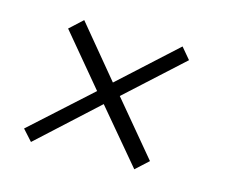

<svg xmlns="http://www.w3.org/2000/svg" viewBox="-63 -528 630 530"><g transform="rotate(15 252.0 -262.5)"><path d="M35 -112 203 -264 81 -410 118 -444 239 -298 399 -444 426 -412 267 -267 394 -115 358 -82 230 -234 63 -81Z"/></g></svg>

Font: Bellota Text Light
Style: Italic
Weight: 300
Italic angle: -7.5°
Designer: Kemie Guaida
Foundry: Kemie Guaida
Version: Version 4.001